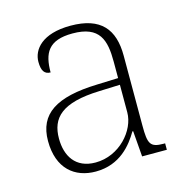

<svg xmlns="http://www.w3.org/2000/svg" viewBox="-87 -626 701 720"><g transform="rotate(-15 263.5 -266.5)"><path d="M199 10C294 10 343 -54 370 -100H373L381 0H477V-25H471C419 -25 412 -40 412 -111V-383C412 -485 366 -543 248 -543C137 -543 97 -490 97 -443C97 -408 108 -393 131 -393C131 -467 153 -513 248 -513C354 -513 370 -454 370 -371V-307L287 -304C128 -299 55 -252 55 -147C55 -39 118 10 199 10ZM207 -23C129 -23 97 -78 97 -145C97 -225 142 -273 289 -278L370 -281V-174C370 -104 300 -23 207 -23Z"/></g></svg>

Font: Noto Serif Gurmukhi ExtraLight
Style: Regular
Weight: 200
Designer: Vaibhav Singh and the Monotype Design Team
Foundry: Monotype Imaging Inc.
Version: Version 2.004